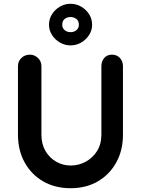

<svg xmlns="http://www.w3.org/2000/svg" viewBox="-20 -990 745 1015"><path d="M572 -701Q598 -701 614 -683.5Q630 -666 630 -640V-278Q630 -195 594.5 -131Q559 -67 497 -31Q435 5 353 5Q271 5 208.5 -31Q146 -67 110.5 -131Q75 -195 75 -278V-640Q75 -666 93 -683.5Q111 -701 139 -701Q162 -701 180.5 -683.5Q199 -666 199 -640V-278Q199 -228 220.5 -191.5Q242 -155 277.5 -135Q313 -115 353 -115Q396 -115 433 -135Q470 -155 493 -191.5Q516 -228 516 -278V-640Q516 -666 531 -683.5Q546 -701 572 -701ZM353 -750Q323 -750 297 -765Q271 -780 255 -805Q239 -830 239 -859Q239 -890 255 -915Q271 -940 297 -955Q323 -970 353 -970Q383 -970 409 -955Q435 -940 451 -915Q467 -890 467 -859Q467 -830 451 -805Q435 -780 409 -765Q383 -750 353 -750ZM353 -820Q372 -820 384.5 -831Q397 -842 397 -859Q397 -880 383.5 -890Q370 -900 353 -900Q334 -900 321.5 -889.5Q309 -879 309 -859Q309 -842 321.5 -831Q334 -820 353 -820Z"/></svg>

Font: zvoove
Style: Bold
Weight: 700
Designer: Vernon Adams (Nunito) & Andrew Paglinawan (Quicksand)
Foundry: zvoove
Version: Version 3.006